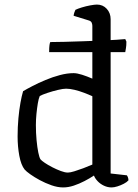

<svg xmlns="http://www.w3.org/2000/svg" viewBox="-20 -820 604 840"><path d="M195 -592Q195 -612 196.5 -622.5Q198 -633 200 -636Q225 -636 263 -637Q301 -638 343 -639.5Q385 -641 423.5 -642.5Q462 -644 490 -646Q518 -648 528 -649L533 -638Q533 -620 531 -609.5Q529 -599 528 -592ZM256 0Q232 0 205 -9.5Q178 -19 154 -32Q130 -45 112.5 -57.5Q95 -70 88 -78Q72 -98 64.5 -138.5Q57 -179 57 -223Q57 -264 60.5 -302Q64 -340 69.5 -370.5Q75 -401 81 -421Q96 -430 122 -443.5Q148 -457 179 -470Q210 -483 242 -491.5Q274 -500 302 -500Q317 -500 339 -493Q361 -486 384 -476V-707Q384 -714 381 -721Q378 -728 367 -731L302 -751Q303 -759 305.5 -766Q308 -773 310 -777Q320 -782 338 -787.5Q356 -793 375 -796.5Q394 -800 404 -800Q430 -800 447 -781.5Q464 -763 464 -736V-61L535 -53Q537 -51 539.5 -44.5Q542 -38 542 -31Q535 -23 521.5 -16Q508 -9 493.5 -4.5Q479 0 468 0Q451 0 435 -7.5Q419 -15 407.5 -27Q396 -39 391 -52Q373 -40 350 -28Q327 -16 303 -8Q279 0 256 0ZM277 -65Q287 -65 305 -70.5Q323 -76 344.5 -84Q366 -92 384 -100V-399Q369 -406 348 -414Q327 -422 306 -427Q285 -432 269 -432Q256 -432 233 -426.5Q210 -421 187.5 -413.5Q165 -406 154 -400Q149 -389 145.5 -368Q142 -347 139.5 -322Q137 -297 137 -273Q137 -238 140 -206.5Q143 -175 147.5 -153Q152 -131 157 -123Q162 -117 176 -107.5Q190 -98 208.5 -88.5Q227 -79 245.5 -72Q264 -65 277 -65Z"/></svg>

Font: Texturina 12pt Light
Style: Regular
Weight: 300
Designer: Guillermo Torres Carreño
Foundry: Omnibus-Type
Version: Version 1.002